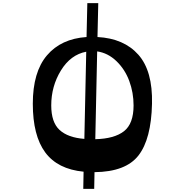

<svg xmlns="http://www.w3.org/2000/svg" viewBox="-20 -1088 1183 1229"><path d="M604 -851Q773 -842 865.5 -738Q958 -634 953 -424Q948 -198 866.5 -93Q785 12 585 14L583 121H513L515 11Q349 -5 269.5 -112.5Q190 -220 190 -424Q190 -627 280.5 -733.5Q371 -840 534 -851L539 -1068H609ZM590 -197Q712 -200 773.5 -248Q835 -296 835 -413Q835 -495 807.5 -569.5Q780 -644 725.5 -696.5Q671 -749 602 -759ZM308 -413Q308 -305 361.5 -256Q415 -207 520 -199L532 -757Q432 -738 370 -637Q308 -536 308 -413Z"/></svg>

Font: OpenDyslexic
Style: Regular
Weight: 400
Designer: Abbie Gonzalez
Version: Version 0.920;hotconv 1.0.109;makeotfexe 2.5.65596